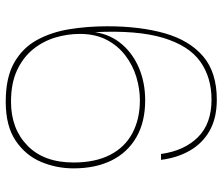

<svg xmlns="http://www.w3.org/2000/svg" viewBox="-72 -678 759 654"><g transform="rotate(-90 307.0 -351.5)"><path d="M89 -182H109Q120 -103 166 -56.5Q212 -10 294 -10Q370 -10 424 -48.5Q478 -87 504.5 -174.5Q531 -262 524 -407Q516 -354 483 -315.5Q450 -277 400.5 -256.5Q351 -236 292 -236Q218 -236 166 -266Q114 -296 87 -350.5Q60 -405 60 -480Q60 -538 82 -590.5Q104 -643 154 -677Q204 -711 287 -711Q369 -711 419.5 -682.5Q470 -654 497 -605Q524 -556 534 -494Q544 -432 544 -365Q544 -253 520 -169Q496 -85 441.5 -38.5Q387 8 294 8Q232 8 189 -16Q146 -40 121 -83Q96 -126 89 -182ZM292 -254Q331 -254 371 -266Q411 -278 444.5 -303.5Q478 -329 498 -367.5Q518 -406 518 -459Q518 -501 505.5 -542.5Q493 -584 465.5 -618Q438 -652 394 -672.5Q350 -693 287 -693Q195 -693 137.5 -637Q80 -581 80 -480Q80 -406 106 -355.5Q132 -305 180 -279.5Q228 -254 292 -254Z"/></g></svg>

Font: Poppins Devanagari Thin
Style: Regular
Weight: 100
Designer: Ninad Kale (Devanagari), Jonny Pinhorn (Latin)
Foundry: Indian Type Foundry
Version: 4.005